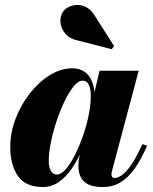

<svg xmlns="http://www.w3.org/2000/svg" viewBox="-20 -746 620 776"><path d="M154 10Q83.5 10 52.5 -34.5Q21.5 -79 21.5 -152.5Q21.5 -210 43 -266.2Q64.5 -322.5 100.5 -368.5Q136.5 -414.5 181.2 -442.2Q226 -470 272.5 -470Q301 -470 321.2 -456.2Q341.5 -442.5 352 -416.5Q362.5 -390.5 362.5 -353.5Q362.5 -332.5 357 -297.8Q351.5 -263 340 -222Q328.5 -181 311.2 -140.2Q294 -99.5 270.8 -65.5Q247.5 -31.5 218.2 -10.8Q189 10 154 10ZM210 -40.5Q227 -40.5 245.8 -62Q264.5 -83.5 282.5 -119Q300.5 -154.5 315.2 -196.8Q330 -239 338.5 -281.2Q347 -323.5 347 -358.5Q347 -377.5 343.2 -391.2Q339.5 -405 332.5 -412.5Q325.5 -420 314 -420Q297 -420 278.2 -397.5Q259.5 -375 241.5 -338Q223.5 -301 209 -257.5Q194.5 -214 185.8 -171.5Q177 -129 177 -95.5Q177 -70.5 185.5 -55.5Q194 -40.5 210 -40.5ZM395 10Q343.5 10 320.2 -12Q297 -34 297 -73.5Q297 -83.5 297.5 -91Q298 -98.5 299 -103.5L315 -179L340.5 -259.5L354.5 -343L382.5 -460H540.5L432.5 -54.5Q430.5 -47 430.5 -39.5Q430.5 -34.5 433.8 -30.5Q437 -26.5 443.5 -26.5Q455.5 -26.5 472.2 -37.8Q489 -49 509.8 -78.8Q530.5 -108.5 555.5 -163.5L574.5 -157Q549.5 -99.5 522.8 -62.5Q496 -25.5 465 -7.8Q434 10 395 10ZM431.5 -547 294 -582.5Q262.5 -588.5 244.8 -609Q227 -629.5 224.5 -654.5Q222 -679.5 235 -699Q243.5 -711 259 -718.5Q274.5 -726 293.5 -726Q312.5 -726 330.5 -716Q348.5 -706 362 -684L441 -560Z"/></svg>

Font: Bodoni Moda ExtraBold
Style: Italic
Weight: 800
Italic angle: -13°
Version: Version 2.005